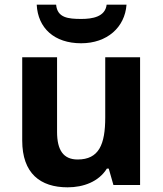

<svg xmlns="http://www.w3.org/2000/svg" viewBox="-20 -791 697 821"><path d="M521 -771H436C430 -719 375 -710 328 -710C271 -710 225 -715 220 -771H137C142 -671 212 -606 327 -606C438 -606 514 -674 521 -771ZM579 -546H430V-289C430 -173 403 -109 312 -109C251 -109 224 -149 224 -227V-546H75V-190C75 -50 152 10 269 10C337 10 402 -14 437 -70H445L465 0H579Z"/></svg>

Font: Noto Sans Adlam
Style: Bold
Weight: 700
Designer: Mark Jamra, Neil Patel
Foundry: JamraPatel LLC
Version: Version 3.001